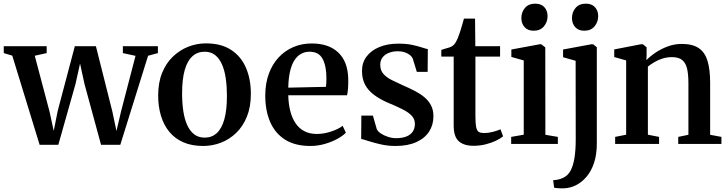

<svg xmlns="http://www.w3.org/2000/svg" viewBox="-28 -785 3968 1047"><path d="M-7.5 -495.5V-533H226.5V-495.5L161.5 -481L242.5 -175L265 -71L286.5 -179.5L380 -533H495L585 -175.5L607 -70.5L632.5 -179L711 -480.5L642 -495.5V-533H833V-495.5L779.5 -481L628 4.5H523L433 -326L408.5 -438.5L383.5 -326L290 4.5H188L39 -481.5Z M834.5 -264Q834.5 -334.5 856 -387.5Q877.5 -440.5 914.8 -476.2Q952 -512 998.5 -530.2Q1045 -548.5 1095 -548.5Q1178 -548.5 1232.2 -513Q1286.5 -477.5 1313.2 -415.5Q1340 -353.5 1340 -273Q1340 -202.5 1318.5 -149.2Q1297 -96 1260 -60.2Q1223 -24.5 1176.5 -6.8Q1130 11 1080 11Q1018 11 972 -9Q926 -29 895.5 -66Q865 -103 849.8 -153.5Q834.5 -204 834.5 -264ZM1088.5 -34.5Q1127.5 -34.5 1154.5 -59.5Q1181.5 -84.5 1195.5 -135Q1209.5 -185.5 1209.5 -262Q1209.5 -313 1203.2 -356.8Q1197 -400.5 1182.8 -433.2Q1168.5 -466 1145.2 -484.5Q1122 -503 1088.5 -503Q1048.5 -503 1021 -478Q993.5 -453 979.2 -402.8Q965 -352.5 965 -275Q965 -224 971.5 -180Q978 -136 992.8 -103.2Q1007.5 -70.5 1031 -52.5Q1054.5 -34.5 1088.5 -34.5Z M1664.5 11Q1581.5 11 1527 -23.2Q1472.5 -57.5 1445.5 -119.5Q1418.5 -181.5 1418.5 -263.5Q1418.5 -330 1437.8 -382.5Q1457 -435 1491.5 -472Q1526 -509 1572 -528.5Q1618 -548 1671.5 -548Q1765 -548 1817 -498.2Q1869 -448.5 1871 -355Q1871.5 -323.5 1869.8 -302Q1868 -280.5 1864.5 -265.5H1544Q1545 -218 1555 -179.2Q1565 -140.5 1584 -112.5Q1603 -84.5 1632 -69.5Q1661 -54.5 1699.5 -54.5Q1738.5 -54.5 1778.5 -68Q1818.5 -81.5 1840.5 -99L1858 -61.5Q1841.5 -44 1811.2 -27.5Q1781 -11 1742.8 0Q1704.5 11 1664.5 11ZM1544 -307 1749.5 -311.5Q1751 -322.5 1751.5 -334.8Q1752 -347 1752 -358.5Q1752 -425 1731.2 -464Q1710.5 -503 1660 -503Q1634 -503 1613.2 -491.2Q1592.5 -479.5 1577.2 -455.8Q1562 -432 1553.5 -395Q1545 -358 1544 -307Z M2128.5 11Q2088.5 11 2052 3Q2015.5 -5 1986.8 -14.2Q1958 -23.5 1941.5 -27.5L1942.5 -154.5H2005.5L2026.5 -81Q2032 -68.5 2048.8 -57.2Q2065.5 -46 2087.8 -38.8Q2110 -31.5 2131.5 -31.5Q2166 -31.5 2189 -41Q2212 -50.5 2223.2 -68Q2234.5 -85.5 2234.5 -109Q2234.5 -135 2217.5 -153.5Q2200.5 -172 2168 -188.5Q2135.5 -205 2089.5 -224Q2045 -243 2012.8 -266.8Q1980.5 -290.5 1963.2 -322.5Q1946 -354.5 1946 -398.5Q1946 -443.5 1971 -476.8Q1996 -510 2040.8 -528.5Q2085.5 -547 2143.5 -547Q2187.5 -547 2218.2 -540.5Q2249 -534 2270.2 -527Q2291.5 -520 2305 -517L2304 -393H2245L2223.5 -463.5Q2219 -475.5 2207.2 -485Q2195.5 -494.5 2178.8 -500Q2162 -505.5 2141 -505.5Q2115 -505.5 2093 -497Q2071 -488.5 2058.2 -472Q2045.5 -455.5 2045.5 -432Q2045.5 -401.5 2062.8 -382Q2080 -362.5 2108.2 -348.5Q2136.5 -334.5 2168.5 -320Q2200 -306.5 2230 -291.2Q2260 -276 2283.8 -257Q2307.5 -238 2321.5 -212.2Q2335.5 -186.5 2335.5 -151Q2335.5 -104 2312 -67.5Q2288.5 -31 2242.2 -10Q2196 11 2128.5 11Z M2554 10Q2501.5 10 2473.8 -14.8Q2446 -39.5 2446 -100.5V-476.5H2378.5V-513Q2388 -516.5 2399.5 -519.5Q2411 -522.5 2421.5 -526Q2432 -529.5 2438 -533.5Q2445 -538 2450.2 -544.5Q2455.5 -551 2459.8 -559.2Q2464 -567.5 2468.5 -577.5Q2473.5 -589 2479.8 -608.2Q2486 -627.5 2492 -648Q2498 -668.5 2502 -683.5H2562.5L2564 -533H2699V-476.5H2564.5V-153.5Q2564.5 -111 2568.8 -91Q2573 -71 2583.5 -65.2Q2594 -59.5 2613 -59.5Q2635 -59.5 2660.8 -66.2Q2686.5 -73 2701 -80L2715.5 -41.5Q2701 -29.5 2676 -17.5Q2651 -5.5 2619.8 2.2Q2588.5 10 2554 10Z M2759.5 0V-38.5L2828 -50.5V-455.5L2760.5 -474.5V-515L2914.5 -543.5H2924L2945.5 -526.5L2946 -50L3014 -38.5V0ZM2881.5 -617.5Q2850 -617.5 2832.5 -637.2Q2815 -657 2815 -686Q2815 -719 2834.8 -742Q2854.5 -765 2890.5 -765H2891.5Q2923 -765 2940.5 -745.8Q2958 -726.5 2958 -697Q2958 -665 2938 -641.2Q2918 -617.5 2882.5 -617.5Z M3045.5 242Q3036.5 242 3025.5 241.8Q3014.5 241.5 3005.5 240.5Q2996.5 239.5 2993.5 238L2988.5 197.5Q2996.5 197.5 3012.2 194.8Q3028 192 3043 184.5Q3068 173 3082.8 146.5Q3097.5 120 3104.5 77.2Q3111.5 34.5 3111.5 -26.5L3111 -453.5L3042.5 -473V-515L3196 -543.5H3206.5L3226.5 -527.5V-2.5Q3226.5 57 3211.8 102Q3197 147 3171.2 177.8Q3145.5 208.5 3113.2 224.8Q3081 241 3045.5 242ZM3157.5 -617.5Q3126 -617.5 3108.5 -637.2Q3091 -657 3091 -686Q3091 -719 3110.8 -742Q3130.5 -765 3166.5 -765H3167.5Q3199 -765 3216.5 -745.8Q3234 -726.5 3234 -697Q3234 -665 3214 -641.2Q3194 -617.5 3158.5 -617.5Z M3386.5 -50.5V-455.5L3321.5 -474V-515.5L3466 -543.5H3478L3498 -527V-487.5L3497 -457Q3517 -478 3547 -498.2Q3577 -518.5 3613.8 -532Q3650.5 -545.5 3689.5 -545.5Q3748 -545.5 3782 -522.8Q3816 -500 3830.2 -452.8Q3844.5 -405.5 3844.5 -333V-50L3906 -38.5V0H3670.5V-38.5L3726 -50V-331.5Q3726 -379 3718.8 -410.2Q3711.5 -441.5 3692.2 -457.5Q3673 -473.5 3636.5 -473.5Q3610 -473.5 3586.2 -466.2Q3562.5 -459 3542 -447Q3521.5 -435 3505 -422V-50.5L3566 -38.5V0H3326.5V-38.5Z"/></svg>

Font: Merriweather 72pt SemiBold
Style: Regular
Weight: 600
Version: Version 2.100